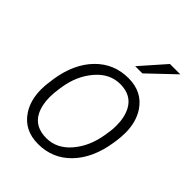

<svg xmlns="http://www.w3.org/2000/svg" viewBox="-214 -837 951 951"><g transform="rotate(45 261.5 -361.0)"><path d="M226.5 10Q129.5 10 80.5 -64Q45.5 -117 45.5 -193Q45.5 -223 51 -256L53 -272Q72.5 -396 142 -467Q211.5 -538 313 -538Q409.5 -538 458.5 -464Q493.5 -411 493.5 -335Q493.5 -305 488.5 -272L486 -256Q466 -132.5 396.8 -61.2Q327.5 10 226.5 10ZM234.5 -39.5Q307.5 -39.5 360.8 -101.5Q414 -163.5 429 -256Q433 -280 434.8 -295.2Q436.5 -310.5 436.5 -330Q436.5 -387 415 -428Q383 -488 305 -488.5Q231.5 -488.5 177.8 -425.8Q124 -363 110 -272L107.5 -256Q102.5 -224.5 102.5 -196Q102.5 -139.5 123.5 -99Q155.5 -39.5 234.5 -39.5ZM344.5 -603H294L408 -732.5H480.5Z"/></g></svg>

Font: Roberto Sans Light
Style: Italic
Weight: 300
Italic angle: -11°
Designer: Google
Version: Version 1.00;June 11, 2020;FontCreator 12.0.0.2522 64-bit; t